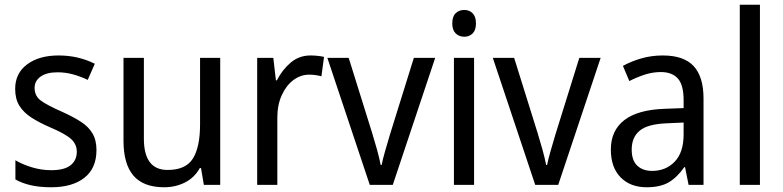

<svg xmlns="http://www.w3.org/2000/svg" viewBox="-20 -780 3303 810"><path d="M387 -147Q387 -70 336 -30Q285 10 196 10Q147 10 110 1.5Q73 -7 45 -23V-104Q73 -87 113.5 -74.5Q154 -62 196 -62Q252 -62 278 -83Q304 -104 304 -140Q304 -171 280.5 -193Q257 -215 191 -243Q145 -263 112.5 -284Q80 -305 62 -333.5Q44 -362 44 -405Q44 -471 94.5 -508.5Q145 -546 227 -546Q270 -546 308 -537Q346 -528 380 -511L350 -443Q321 -457 289 -466Q257 -475 223 -475Q177 -475 151.5 -457Q126 -439 126 -409Q126 -375 152.5 -355.5Q179 -336 245 -307Q289 -287 321 -266.5Q353 -246 370 -217.5Q387 -189 387 -147Z M909 -536V0H840L828 -71H823Q800 -30 760 -10Q720 10 673 10Q585 10 543 -39Q501 -88 501 -186V-536H587V-195Q587 -63 687 -63Q764 -63 794 -111.5Q824 -160 824 -255V-536Z M1290 -546Q1304 -546 1319 -544.5Q1334 -543 1347 -540L1336 -458Q1312 -465 1284 -465Q1248 -465 1217.5 -442Q1187 -419 1168.5 -378Q1150 -337 1150 -284V0H1065V-536H1133L1144 -441H1148Q1171 -486 1206.5 -516Q1242 -546 1290 -546Z M1540 0 1361 -536H1451L1550 -219Q1560 -187 1570.5 -149Q1581 -111 1586 -84H1590Q1594 -105 1604.5 -142Q1615 -179 1625 -212L1726 -536H1816L1637 0Z M1939 -738Q1960 -738 1974 -724Q1988 -710 1988 -681Q1988 -653 1974 -639Q1960 -625 1939 -625Q1917 -625 1902.5 -639Q1888 -653 1888 -681Q1888 -710 1902 -724Q1916 -738 1939 -738ZM1980 -536V0H1895V-536Z M2238 0 2059 -536H2149L2248 -219Q2258 -187 2268.5 -149Q2279 -111 2284 -84H2288Q2292 -105 2302.5 -142Q2313 -179 2323 -212L2424 -536H2514L2335 0Z M2776 -546Q2865 -546 2906.5 -501Q2948 -456 2948 -364V0H2885L2870 -75H2867Q2837 -32 2801.5 -11Q2766 10 2708 10Q2639 10 2598 -32Q2557 -74 2557 -149Q2557 -229 2613.5 -273Q2670 -317 2784 -321L2864 -324V-357Q2864 -422 2839.5 -449Q2815 -476 2768 -476Q2733 -476 2699.5 -465Q2666 -454 2635 -438L2608 -502Q2642 -521 2685 -533.5Q2728 -546 2776 -546ZM2796 -260Q2713 -257 2679 -229Q2645 -201 2645 -149Q2645 -103 2668.5 -81Q2692 -59 2731 -59Q2789 -59 2826.5 -98Q2864 -137 2864 -213V-263Z M3186 0H3101V-760H3186Z"/></svg>

Font: Noto Sans Myanmar SemiCondensed
Style: Regular
Weight: 400
Width: 4
Designer: Monotype Design Team
Foundry: Monotype Imaging Inc.
Version: Version 2.107; ttfautohint (v1.8.4.7-5d5b)